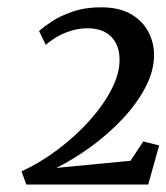

<svg xmlns="http://www.w3.org/2000/svg" viewBox="-20 -928 456 526"><path d="M52 -422.5 39 -458.5Q91 -482.5 139.2 -519Q187.5 -555.5 225.8 -598.2Q264 -641 286 -684.2Q308 -727.5 307.5 -765Q307.5 -804 284.8 -827.2Q262 -850.5 220 -850.5Q195 -850.5 172.2 -843Q149.5 -835.5 132.2 -824.8Q115 -814 105.5 -805L87 -843Q99 -854 122 -869.2Q145 -884.5 179.2 -896.2Q213.5 -908 256.5 -908Q306.5 -908 338.5 -889.5Q370.5 -871 386.2 -841.2Q402 -811.5 402 -777.5Q402 -733 377.8 -687.5Q353.5 -642 313.8 -600.2Q274 -558.5 227 -524.5Q180 -490.5 134 -468L337.5 -487.5L372.5 -540.5L416 -529.5L386 -422.5Z"/></svg>

Font: Merriweather 28pt Medium
Style: Italic
Weight: 500
Italic angle: -7.8°
Version: Version 2.101